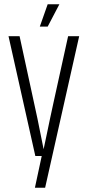

<svg xmlns="http://www.w3.org/2000/svg" viewBox="-20 -733 412 902"><path d="M300 -563H352L192 149H144L176 0H146L20 -563H72L139 -254Q148 -215 156 -175.5Q164 -136 170.5 -103.5Q177 -71 181 -51.5Q185 -32 185 -32Q185 -32 189 -51.5Q193 -71 200 -103.5Q207 -136 215 -175.5Q223 -215 232 -254ZM204 -713H259L204 -608H167Z"/></svg>

Font: Khand Variable Light
Style: Regular
Weight: 300
Designer: Satya Rajpurohit
Foundry: Indian Type Foundry
Version: Version 3.000